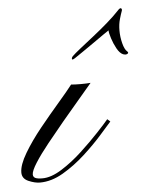

<svg xmlns="http://www.w3.org/2000/svg" viewBox="-110 -495 405 530"><g transform="rotate(-5 92.5 -230.0)"><path d="M89 -262Q100 -261 115.5 -261Q131 -261 143 -262Q129 -245 106.5 -219Q84 -193 59.5 -163.5Q35 -134 12.5 -106Q-10 -78 -24 -56Q-38 -34 -38 -24Q-38 -17 -32 -14Q-26 -11 -12 -11Q12 -11 41.5 -29.5Q71 -48 99 -74Q127 -100 149 -123.5Q171 -147 180 -158L188 -151Q179 -141 157.5 -116.5Q136 -92 106.5 -65Q77 -38 44.5 -19Q12 0 -20 0Q-34 0 -51.5 -7.5Q-69 -15 -69 -32Q-69 -53 -50 -85Q-31 -117 -3.5 -151Q24 -185 50 -215Q76 -245 89 -262ZM101 -340Q107 -346 124 -359.5Q141 -373 162 -389.5Q183 -406 202.5 -423Q222 -440 235 -454Q242 -462 245 -459.5Q248 -457 246 -452Q243 -444 239 -430Q235 -416 235 -399Q235 -381 239.5 -363.5Q244 -346 251 -340Q256 -336 251.5 -333Q247 -330 239 -333Q230 -337 222.5 -350.5Q215 -364 210 -379.5Q205 -395 205 -402Q202 -400 189.5 -391.5Q177 -383 161 -371.5Q145 -360 130 -350Q115 -340 108 -335Q98 -328 97.5 -332Q97 -336 101 -340Z"/></g></svg>

Font: Kapakana
Style: Regular
Weight: 400
Designer: Kousuke Nagai
Version: Version 1.002